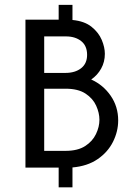

<svg xmlns="http://www.w3.org/2000/svg" viewBox="-20 -708 561 811"><path d="M87.5 0V-625H227.8V-687.5H286.1V-623.6Q336.8 -618.8 366.7 -594.8Q396.5 -570.8 409.7 -539.6Q422.9 -508.3 422.9 -480.6Q422.9 -446.5 407.3 -418.4Q391.7 -390.3 365.3 -372.2Q416 -349.3 447.6 -303.5Q479.2 -257.6 479.2 -199.3Q479.2 -152.8 457.3 -109Q435.4 -65.3 392.4 -35.8Q349.3 -6.2 286.1 -0.7V83.3H227.8V0ZM166.7 -70.8H256.9Q308.3 -70.8 339.6 -91Q370.8 -111.1 385.4 -141.7Q400 -172.2 400 -202.1Q400 -231.2 386.1 -261.8Q372.2 -292.4 341 -312.8Q309.7 -333.3 256.9 -333.3H166.7ZM166.7 -400H256.2Q297.2 -400 322.6 -419.8Q347.9 -439.6 347.9 -476.4Q347.9 -514.6 322.9 -534.4Q297.9 -554.2 259 -554.2H166.7Z"/></svg>

Font: co2trust
Style: Regular
Weight: 400
Designer: Kristian Moeller
Foundry: Dicotype
Version: Version 1.000